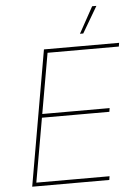

<svg xmlns="http://www.w3.org/2000/svg" viewBox="-60 -945 697 990"><g transform="rotate(-5 288.5 -450.0)"><path d="M188 -700H577L574 -681H205L89 -19H468L465 0H66ZM142 -369H499L496 -350H139ZM397 -764H380L455 -900H477Z"/></g></svg>

Font: Fixel Italic Variable Display Thin
Style: Italic
Weight: 100
Italic angle: -10°
Designer: AlfaBravo + MacPaw
Foundry: Kyrylo Tkachov, Marchela Mozhyna, Serhii Makarenko, Maria Weinstein, Zakhar Kryvoshyya
Version: Version 1.210;Glyphs 3.2 (3217)